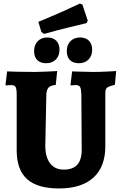

<svg xmlns="http://www.w3.org/2000/svg" viewBox="-20 -1049 683 1081"><path d="M74 -202V-516Q74 -548 68 -559Q62 -570 43 -570Q34 -570 25 -569Q16 -568 13 -568L11 -572L20 -647Q35 -646 80 -645Q125 -644 177 -644Q202 -644 245 -646Q288 -648 302 -649L294 -571Q265 -568 254 -556.5Q243 -545 241 -520L235 -229Q235 -165 262 -129.5Q289 -94 339 -94Q390 -94 415 -121.5Q440 -149 440 -206L438 -516Q437 -548 431 -559Q425 -570 408 -570Q399 -570 390.5 -569Q382 -568 379 -568L377 -572L386 -647Q399 -647 434.5 -645.5Q470 -644 504 -644Q539 -644 580.5 -646Q622 -648 634 -649L627 -572Q592 -563 582.5 -555Q573 -547 573 -525V-226Q573 -110 506 -49Q439 12 312 12Q191 12 132.5 -40.5Q74 -93 74 -202ZM213 -869 196 -926Q267 -955 338.5 -987Q410 -1019 430 -1029L444 -1023L474 -933L468 -919Q447 -914 374.5 -896.5Q302 -879 228 -858ZM172 -762Q172 -796 192.5 -817Q213 -838 247 -838Q279 -838 297 -819.5Q315 -801 315 -769Q315 -735 294.5 -714Q274 -693 240 -693Q207 -693 189.5 -711Q172 -729 172 -762ZM356 -762Q356 -796 376.5 -817Q397 -838 431 -838Q463 -838 481 -819.5Q499 -801 499 -769Q499 -735 478.5 -714Q458 -693 424 -693Q391 -693 373.5 -711Q356 -729 356 -762Z"/></svg>

Font: Alegreya ExtraBold
Style: Regular
Weight: 800
Designer: Juan Pablo del Peral
Foundry: Huerta Tipografica
Version: Version 2.007; ttfautohint (v1.6)